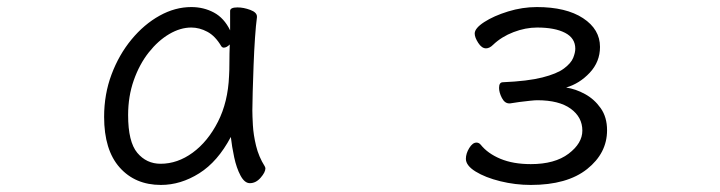

<svg xmlns="http://www.w3.org/2000/svg" viewBox="-20 -506 2040 544"><path d="M708 -457Q705 -435 702.5 -398.5Q700 -362 698.5 -321.5Q697 -281 696 -246Q695 -211 695 -193Q695 -179 696.5 -151.5Q698 -124 705.5 -93Q713 -62 730 -35Q732 -31 732 -29Q732 -18 718.5 -2.5Q705 13 688 13Q673 13 661.5 -8.5Q650 -30 643.5 -60.5Q637 -91 634 -118Q597 -48 544.5 -15Q492 18 436 18Q363 18 319 -31.5Q275 -81 275 -175Q275 -239 296 -295Q317 -351 352.5 -394Q388 -437 432 -461.5Q476 -486 522 -486Q557 -486 586 -470.5Q615 -455 632 -420V-475Q632 -485 653 -485Q670 -485 689 -478Q708 -471 708 -459ZM631 -380Q622 -371 614 -371Q610 -371 607 -375Q590 -404 567.5 -416Q545 -428 522 -428Q491 -428 459.5 -409.5Q428 -391 401.5 -357.5Q375 -324 359 -278.5Q343 -233 343 -180Q343 -104 369 -73Q395 -42 435 -42Q483 -42 526 -73.5Q569 -105 597.5 -161Q626 -217 629 -291Q630 -305 630 -330Q630 -355 631 -380Z M1423 -213Q1410 -213 1402 -228.5Q1394 -244 1394 -257Q1394 -273 1405 -273Q1475 -276 1516.5 -286.5Q1558 -297 1578 -312Q1598 -327 1604 -342Q1610 -357 1610 -368Q1610 -398 1581 -413Q1552 -428 1502 -428Q1469 -428 1435 -415Q1401 -402 1377 -379Q1367 -369 1357 -369Q1345 -369 1335 -384.5Q1325 -400 1325 -411Q1325 -426 1352 -443.5Q1379 -461 1419.5 -473.5Q1460 -486 1501 -486Q1584 -486 1632 -454.5Q1680 -423 1680 -373Q1680 -331 1651 -300Q1622 -269 1584 -258Q1611 -254 1637.5 -239.5Q1664 -225 1682 -199.5Q1700 -174 1700 -137Q1700 -72 1643.5 -27Q1587 18 1484 18Q1440 18 1397.5 7.5Q1355 -3 1327.5 -20Q1300 -37 1300 -56Q1300 -71 1309.5 -86.5Q1319 -102 1330 -102Q1337 -102 1342 -96Q1362 -71 1398 -56Q1434 -41 1484 -41Q1552 -41 1591 -70.5Q1630 -100 1630 -136Q1630 -174 1597 -198Q1564 -222 1502 -222Q1496 -222 1481.5 -220.5Q1467 -219 1451.5 -217Q1436 -215 1425 -213Z"/></svg>

Font: QiushuiShotai
Style: Regular
Weight: 600
Designer: Fontworks Inc.
Foundry: Fontworks Inc.
Version: Version 1.250